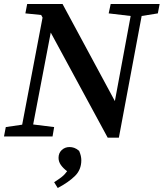

<svg xmlns="http://www.w3.org/2000/svg" viewBox="-20 -683 819 961"><path d="M524 -616 534 -663H779L770 -616L689 -603L575 6H519L234 -520L146 -60L251 -47L243 0H0L9 -47L91 -59L193 -595L186 -608L107 -616L116 -663H293L555 -177L634 -603ZM269 258 251 229Q273 215 288.5 203Q304 191 316 174Q296 159 284.5 142.5Q273 126 273 107Q273 83 289 68Q305 53 328 53Q340 53 351.5 57Q363 61 376 72Q387 97 387 119Q387 167 354.5 198.5Q322 230 269 258Z"/></svg>

Font: Source Serif Pro SemiBold
Style: Italic
Weight: 600
Italic angle: -12°
Designer: Frank Grießhammer
Foundry: Adobe Systems Incorporated
Version: Version 3.001;hotconv 1.0.111;makeotfexe 2.5.65597